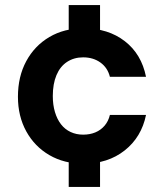

<svg xmlns="http://www.w3.org/2000/svg" viewBox="-20 -636 649 760"><path d="M252 104V-68H376V104ZM252 -445V-616H376V-445ZM310 12Q234 12 175.5 -22Q117 -56 84 -116Q51 -176 51 -253Q51 -333 84 -394Q117 -455 175.5 -489.5Q234 -524 311 -524Q408 -524 474 -473Q540 -422 558 -332H415Q406 -368 377.5 -388.5Q349 -409 309 -409Q273 -409 245.5 -391Q218 -373 203.5 -338.5Q189 -304 189 -256Q189 -221 197.5 -192.5Q206 -164 221.5 -144Q237 -124 259.5 -113.5Q282 -103 309 -103Q336 -103 357.5 -112Q379 -121 394 -138.5Q409 -156 415 -181H558Q540 -93 473.5 -40.5Q407 12 310 12Z"/></svg>

Font: DM Sans 12pt
Style: Bold
Weight: 700
Version: Version 4.004;gftools[0.9.30]